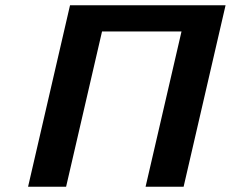

<svg xmlns="http://www.w3.org/2000/svg" viewBox="-20 -712 880 732"><path d="M87 0 247 -692H840L680 0H535L672 -592H369L232 0Z"/></svg>

Font: Coval
Style: ExtraBold Italic
Weight: 800
Foundry: Context Ltd
Version: Version 001.000